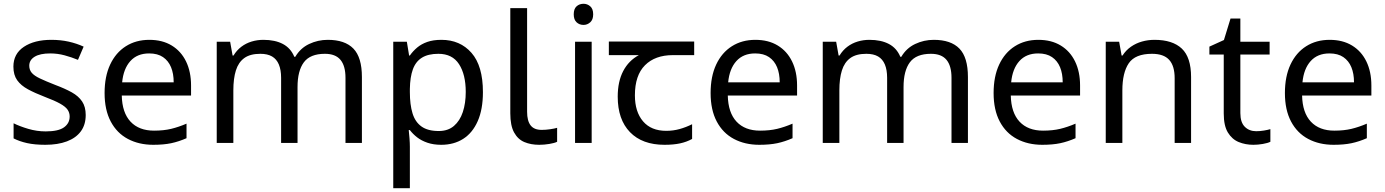

<svg xmlns="http://www.w3.org/2000/svg" viewBox="-20 -757 7335 1017"><path d="M434 -148Q434 -96 408 -61Q382 -26 334 -8Q286 10 220 10Q164 10 123.5 1Q83 -8 52 -24V-104Q84 -88 129.5 -74.5Q175 -61 222 -61Q289 -61 319 -82.5Q349 -104 349 -140Q349 -160 338 -176Q327 -192 298.5 -208Q270 -224 217 -244Q165 -264 128 -284Q91 -304 71 -332Q51 -360 51 -404Q51 -472 106.5 -509Q162 -546 252 -546Q301 -546 343.5 -536.5Q386 -527 423 -510L393 -440Q359 -454 322 -464Q285 -474 246 -474Q192 -474 163.5 -456.5Q135 -439 135 -409Q135 -387 148 -371.5Q161 -356 191.5 -341.5Q222 -327 273 -307Q324 -288 360 -268Q396 -248 415 -219.5Q434 -191 434 -148Z M771 -546Q840 -546 889.5 -516Q939 -486 965.5 -431.5Q992 -377 992 -304V-251H625Q627 -160 671.5 -112.5Q716 -65 796 -65Q847 -65 886.5 -74.5Q926 -84 968 -102V-25Q927 -7 887 1.5Q847 10 792 10Q716 10 657.5 -21Q599 -52 566.5 -113.5Q534 -175 534 -264Q534 -352 563.5 -415Q593 -478 646.5 -512Q700 -546 771 -546ZM770 -474Q707 -474 670.5 -433.5Q634 -393 627 -321H900Q900 -367 886 -401Q872 -435 843.5 -454.5Q815 -474 770 -474Z M1716 -546Q1807 -546 1852 -499.5Q1897 -453 1897 -349V0H1810V-345Q1810 -408 1783.5 -440Q1757 -472 1701 -472Q1623 -472 1589.5 -427Q1556 -382 1556 -296V0H1469V-345Q1469 -387 1457 -415.5Q1445 -444 1421 -458Q1397 -472 1359 -472Q1305 -472 1274 -449.5Q1243 -427 1229.5 -384Q1216 -341 1216 -278V0H1128V-536H1199L1212 -463H1217Q1234 -491 1258.5 -509.5Q1283 -528 1313 -537Q1343 -546 1375 -546Q1437 -546 1478.5 -524Q1520 -502 1539 -456H1544Q1571 -502 1617.5 -524Q1664 -546 1716 -546Z M2318 -546Q2417 -546 2477.5 -477Q2538 -408 2538 -269Q2538 -178 2510.5 -115.5Q2483 -53 2433.5 -21.5Q2384 10 2317 10Q2276 10 2244 -1Q2212 -12 2189.5 -29.5Q2167 -47 2151 -68H2145Q2147 -51 2149 -25Q2151 1 2151 20V240H2063V-536H2135L2147 -463H2151Q2167 -486 2189.5 -505Q2212 -524 2243.5 -535Q2275 -546 2318 -546ZM2302 -472Q2248 -472 2215 -451.5Q2182 -431 2167 -390Q2152 -349 2151 -286V-269Q2151 -203 2165 -157Q2179 -111 2212.5 -87Q2246 -63 2304 -63Q2353 -63 2384.5 -90Q2416 -117 2431.5 -163.5Q2447 -210 2447 -270Q2447 -362 2411.5 -417Q2376 -472 2302 -472Z M2836 10Q2792 10 2757.5 -4.5Q2723 -19 2703 -55.5Q2683 -92 2683 -157V-714H2772V-165Q2772 -117 2790.5 -93Q2809 -69 2849 -69Q2871 -69 2894.5 -72.5Q2918 -76 2931 -80V-6Q2917 1 2889.5 5.5Q2862 10 2836 10Z M3114 -536V0H3026V-536ZM3071 -737Q3091 -737 3106.5 -723.5Q3122 -710 3122 -681Q3122 -653 3106.5 -639Q3091 -625 3071 -625Q3049 -625 3034 -639Q3019 -653 3019 -681Q3019 -710 3034 -723.5Q3049 -737 3071 -737Z M3500 10Q3382 10 3317 -57Q3252 -124 3252 -245Q3252 -325 3281 -380.5Q3310 -436 3364 -465H3205V-537H3657V-465H3544Q3450 -465 3396.5 -411.5Q3343 -358 3343 -252Q3343 -165 3386 -114.5Q3429 -64 3509 -64Q3546 -64 3580 -73.5Q3614 -83 3646 -99V-21Q3617 -5 3582 2.5Q3547 10 3500 10Z M3981 -546Q4050 -546 4099.5 -516Q4149 -486 4175.5 -431.5Q4202 -377 4202 -304V-251H3835Q3837 -160 3881.5 -112.5Q3926 -65 4006 -65Q4057 -65 4096.5 -74.5Q4136 -84 4178 -102V-25Q4137 -7 4097 1.5Q4057 10 4002 10Q3926 10 3867.5 -21Q3809 -52 3776.5 -113.5Q3744 -175 3744 -264Q3744 -352 3773.5 -415Q3803 -478 3856.5 -512Q3910 -546 3981 -546ZM3980 -474Q3917 -474 3880.5 -433.5Q3844 -393 3837 -321H4110Q4110 -367 4096 -401Q4082 -435 4053.5 -454.5Q4025 -474 3980 -474Z M4926 -546Q5017 -546 5062 -499.5Q5107 -453 5107 -349V0H5020V-345Q5020 -408 4993.5 -440Q4967 -472 4911 -472Q4833 -472 4799.5 -427Q4766 -382 4766 -296V0H4679V-345Q4679 -387 4667 -415.5Q4655 -444 4631 -458Q4607 -472 4569 -472Q4515 -472 4484 -449.5Q4453 -427 4439.5 -384Q4426 -341 4426 -278V0H4338V-536H4409L4422 -463H4427Q4444 -491 4468.5 -509.5Q4493 -528 4523 -537Q4553 -546 4585 -546Q4647 -546 4688.5 -524Q4730 -502 4749 -456H4754Q4781 -502 4827.5 -524Q4874 -546 4926 -546Z M5480 -546Q5549 -546 5598.5 -516Q5648 -486 5674.5 -431.5Q5701 -377 5701 -304V-251H5334Q5336 -160 5380.5 -112.5Q5425 -65 5505 -65Q5556 -65 5595.5 -74.5Q5635 -84 5677 -102V-25Q5636 -7 5596 1.5Q5556 10 5501 10Q5425 10 5366.5 -21Q5308 -52 5275.5 -113.5Q5243 -175 5243 -264Q5243 -352 5272.5 -415Q5302 -478 5355.5 -512Q5409 -546 5480 -546ZM5479 -474Q5416 -474 5379.5 -433.5Q5343 -393 5336 -321H5609Q5609 -367 5595 -401Q5581 -435 5552.5 -454.5Q5524 -474 5479 -474Z M6095 -546Q6191 -546 6240 -499.5Q6289 -453 6289 -349V0H6202V-343Q6202 -408 6173 -440Q6144 -472 6082 -472Q5993 -472 5959 -422Q5925 -372 5925 -278V0H5837V-536H5908L5921 -463H5926Q5944 -491 5970.5 -509.5Q5997 -528 6029 -537Q6061 -546 6095 -546Z M6634 -62Q6654 -62 6675 -65.5Q6696 -69 6709 -73V-6Q6695 1 6669 5.5Q6643 10 6619 10Q6577 10 6541.5 -4.5Q6506 -19 6484 -55Q6462 -91 6462 -156V-468H6386V-510L6463 -545L6498 -659H6550V-536H6705V-468H6550V-158Q6550 -109 6573.5 -85.5Q6597 -62 6634 -62Z M7023 -546Q7092 -546 7141.5 -516Q7191 -486 7217.5 -431.5Q7244 -377 7244 -304V-251H6877Q6879 -160 6923.5 -112.5Q6968 -65 7048 -65Q7099 -65 7138.5 -74.5Q7178 -84 7220 -102V-25Q7179 -7 7139 1.5Q7099 10 7044 10Q6968 10 6909.5 -21Q6851 -52 6818.5 -113.5Q6786 -175 6786 -264Q6786 -352 6815.5 -415Q6845 -478 6898.5 -512Q6952 -546 7023 -546ZM7022 -474Q6959 -474 6922.5 -433.5Q6886 -393 6879 -321H7152Q7152 -367 7138 -401Q7124 -435 7095.5 -454.5Q7067 -474 7022 -474Z"/></svg>

Font: utamil85
Style: Book
Weight: 400
Designer: Jelle Bosma - Monotype Design Team
Foundry: Monotype Imaging Inc.
Version: Version 2.003